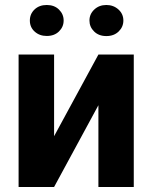

<svg xmlns="http://www.w3.org/2000/svg" viewBox="-20 -746 607 766"><path d="M372.6 -528.3H513.7V0H372.6V-326.2L195.8 0H54.2V-528.3H195.8V-202.6ZM99.1 -664.1Q99.1 -690.4 117.9 -708.3Q136.7 -726.1 166.5 -726.1Q196.8 -726.1 215.3 -707.8Q233.9 -689.5 233.9 -664.1Q233.9 -638.7 215.3 -620.6Q196.8 -602.5 166.5 -602.5Q137.7 -602.5 118.4 -619.9Q99.1 -637.2 99.1 -664.1ZM336.9 -664.1Q336.9 -689.9 356.2 -708Q375.5 -726.1 404.3 -726.1Q432.6 -726.1 452.4 -708.3Q472.2 -690.4 472.2 -664.1Q472.2 -638.7 453.4 -620.4Q434.6 -602.1 404.3 -602.1Q374 -602.1 355.5 -620.4Q336.9 -638.7 336.9 -664.1Z"/></svg>

Font: Robotiche
Style: Bold
Weight: 700
Designer: Google
Version: Version 2.001150; 2014